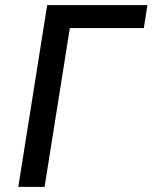

<svg xmlns="http://www.w3.org/2000/svg" viewBox="-20 -725 592 745"><path d="M51 0 163 -705H552L538 -616H251L153 0Z"/></svg>

Font: Nunito Sans 7pt Condensed SemiBold
Style: Italic
Weight: 600
Width: 3
Italic angle: -9°
Designer: Vernon Adams
Foundry: Vernon Adams
Version: Version 3.101;gftools[0.9.27]